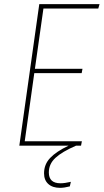

<svg xmlns="http://www.w3.org/2000/svg" viewBox="-20 -701 499 924"><path d="M189 -660 148 -370H377L373 -349H145L99 -21H374L370 0H346Q279 29 247 58.5Q215 88 215 129Q215 181 271 181Q292 181 321 174L316 196Q289 203 269 203Q233 203 212.5 184.5Q192 166 192 133Q192 90 221.5 59Q251 28 310 0H73L169 -681H459L453 -660Z"/></svg>

Font: Fira Sans Condensed Thin
Style: Italic
Weight: 250
Width: 3
Italic angle: -8°
Designer: Carrois Corporate & Edenspiekermann AG
Foundry: Carrois Corporate GbR & Edenspiekermann AG
Version: Version 4.203